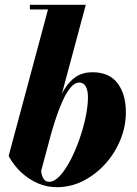

<svg xmlns="http://www.w3.org/2000/svg" viewBox="-20 -770 572 800"><path d="M216.5 10Q176 10 138 -6.2Q100 -22.5 68.5 -51.8Q37 -81 16 -120L180 -730.5H104.5V-750H337.5L151.5 -58Q153 -40 160.8 -26.2Q168.5 -12.5 185 -12.5Q206.5 -12.5 229.2 -37Q252 -61.5 273 -101.5Q294 -141.5 310.5 -188.5Q327 -235.5 336.8 -282Q346.5 -328.5 346.5 -364.5Q346.5 -394 337.2 -410Q328 -426 311 -426Q291 -426 273.2 -404.2Q255.5 -382.5 239.8 -347.2Q224 -312 211 -271.5Q198 -231 187.5 -193.5H170Q189.5 -257 207.2 -307.8Q225 -358.5 246.2 -394.5Q267.5 -430.5 296 -449.8Q324.5 -469 365 -469Q435 -469 469.8 -423.2Q504.5 -377.5 504.5 -302Q504.5 -243.5 481.8 -187.8Q459 -132 419 -87.5Q379 -43 327 -16.5Q275 10 216.5 10Z"/></svg>

Font: Bodoni Moda ExtraBold
Style: Italic
Weight: 800
Italic angle: -13°
Version: Version 2.005